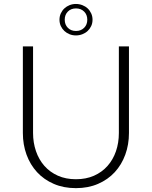

<svg xmlns="http://www.w3.org/2000/svg" viewBox="-20 -942 767 970"><path d="M363.5 -36.5Q414.5 -36.5 454.8 -54.2Q495 -72 523 -103.5Q551 -135 565.8 -177.8Q580.5 -220.5 580.5 -270V-707.5H631.5V-270Q631.5 -211.5 613 -160.8Q594.5 -110 559.8 -72.2Q525 -34.5 475.2 -13Q425.5 8.5 363.5 8.5Q301.5 8.5 251.8 -13Q202 -34.5 167.2 -72.2Q132.5 -110 114 -160.8Q95.5 -211.5 95.5 -270V-707.5H147V-270.5Q147 -221 161.8 -178.2Q176.5 -135.5 204.2 -104Q232 -72.5 272.2 -54.5Q312.5 -36.5 363.5 -36.5ZM280.5 -842.5Q280.5 -859.5 287.2 -874.2Q294 -889 305.2 -899.5Q316.5 -910 331.5 -916Q346.5 -922 363.5 -922Q380.5 -922 396 -916Q411.5 -910 422.8 -899.5Q434 -889 440.8 -874.2Q447.5 -859.5 447.5 -842.5Q447.5 -825 440.8 -810.5Q434 -796 422.8 -785.5Q411.5 -775 396 -769Q380.5 -763 363.5 -763Q346.5 -763 331.5 -769Q316.5 -775 305.2 -785.5Q294 -796 287.2 -810.5Q280.5 -825 280.5 -842.5ZM307 -842.5Q307 -817.5 322.8 -801.5Q338.5 -785.5 364 -785.5Q389 -785.5 405 -801.5Q421 -817.5 421 -842.5Q421 -867.5 405 -883.5Q389 -899.5 364 -899.5Q338.5 -899.5 322.8 -883.5Q307 -867.5 307 -842.5Z"/></svg>

Font: Lato 2
Style: Regular
Weight: 300
Designer: Lukasz Dziedzic with Adam Twardoch and Botio Nikoltchev
Foundry: tyPoland Lukasz Dziedzic
Version: Version 2.015; 2015-08-06; http://www.latofonts.com/